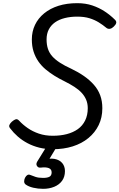

<svg xmlns="http://www.w3.org/2000/svg" viewBox="-20 -923 754 1212"><path d="M313 19Q268 19 228 9Q188 -1 154 -19Q120 -37 92.5 -61Q65 -85 44 -113Q35 -124 39.5 -134.5Q44 -145 55 -155Q69 -167 79.5 -170Q90 -173 101 -161Q124 -136 155 -114.5Q186 -93 225.5 -79.5Q265 -66 313 -66Q362 -66 402 -76.5Q442 -87 471.5 -108Q501 -129 517.5 -162.5Q534 -196 534 -240Q534 -269 524 -293Q514 -317 495.5 -337Q477 -357 450 -374.5Q423 -392 387 -410Q354 -426 323.5 -445Q293 -464 267 -486Q241 -508 222 -535.5Q203 -563 192 -597Q181 -631 181 -674Q181 -724 201 -766Q221 -808 259 -839Q297 -870 349.5 -886.5Q402 -903 468 -903Q520 -903 563 -888.5Q606 -874 641.5 -850.5Q677 -827 705 -799Q716 -789 713.5 -778Q711 -767 698 -755Q687 -744 675 -741.5Q663 -739 653 -746Q629 -766 603 -782Q577 -798 544.5 -808Q512 -818 467 -818Q425 -818 389 -809Q353 -800 327.5 -782Q302 -764 288 -737Q274 -710 274 -674Q274 -641 282.5 -615Q291 -589 309.5 -568Q328 -547 358 -527.5Q388 -508 430 -489Q474 -468 510 -443Q546 -418 572.5 -388Q599 -358 612.5 -321.5Q626 -285 626 -240Q626 -181 603 -133.5Q580 -86 538 -51.5Q496 -17 439 1Q382 19 313 19ZM252 269Q220 269 190 262Q160 255 141 241Q132 233 132.5 221Q133 209 138 199Q145 186 153.5 181.5Q162 177 173 182Q185 187 204 193.5Q223 200 252 200Q279 200 292.5 192.5Q306 185 306 165Q306 145 287.5 138Q269 131 238 135Q227 136 222 133Q217 130 213 124Q209 117 210 110.5Q211 104 215 97L283 -13H348L277 105L248 89Q292 74 324 80Q356 86 373 106.5Q390 127 390 157Q390 193 372 218Q354 243 322.5 256Q291 269 252 269Z"/></svg>

Font: Playwrite DE SAS
Style: Regular
Weight: 400
Designer: Veronika Burian, José Scaglione
Foundry: TypeTogether
Version: Version 1.002